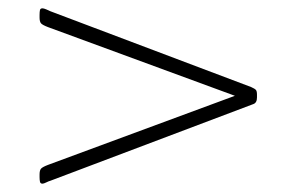

<svg xmlns="http://www.w3.org/2000/svg" viewBox="-20 -457 712 461"><path d="M82 -16Q77 -16 76 -20.5Q75 -25 75 -32V-38Q75 -48 78.5 -52Q82 -56 95 -61L544 -227L95 -392Q82 -397 78.5 -401Q75 -405 75 -415V-421Q75 -429 76 -433Q77 -437 82 -437Q85 -437 91 -434.5Q97 -432 101 -430L583 -248Q592 -244 594.5 -241Q597 -238 597 -230V-223Q597 -210 588 -207L101 -23Q97 -22 91 -19Q85 -16 82 -16Z"/></svg>

Font: Asap Expanded Thin
Style: Regular
Weight: 100
Width: 7
Designer: Pablo Cosgaya
Foundry: Omnibus-Type
Version: Version 3.001; ttfautohint (v1.8.4.7-5d5b)